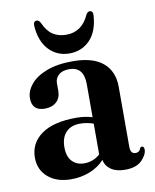

<svg xmlns="http://www.w3.org/2000/svg" viewBox="-75 -690 612 759"><g transform="rotate(-10 230.5 -311.0)"><path d="M23 -99Q23 -157.5 71 -192Q119 -226.5 211.5 -226.5Q230.5 -226.5 246.2 -224Q262 -221.5 275.5 -217.5V-350Q275.5 -420.5 217 -420.5Q189 -420.5 174.5 -407Q160 -393.5 160 -375V-343.5Q160 -316 142.8 -299.8Q125.5 -283.5 96 -283.5Q44.5 -283.5 44.5 -334Q44.5 -362.5 66 -389Q87.5 -415.5 130.2 -432.2Q173 -449 236 -449Q317 -449 357.5 -414.5Q398 -380 398 -318.5V-77Q398 -48.5 418.5 -48.5Q434.5 -48.5 439.5 -64.5Q442 -69 446.5 -69Q456 -69 456 -56Q456 -35.5 434 -13Q412 9.5 366.5 9.5Q331 9.5 309.8 -5.5Q288.5 -20.5 284.5 -44.5Q261 -18.5 225.8 -4.5Q190.5 9.5 151 9.5Q92.5 9.5 57.8 -20.5Q23 -50.5 23 -99ZM145 -119.5Q145 -82 163.5 -62.8Q182 -43.5 212 -43.5Q248 -43.5 275.5 -68V-191.5Q250 -201 221.5 -201Q185.5 -201 165.2 -179.5Q145 -158 145 -119.5ZM230 -556.5Q293 -556.5 321.5 -620Q327.5 -632 336.5 -632Q351 -632 349 -611Q344.5 -548.5 311.8 -515Q279 -481.5 230 -481.5Q181.5 -481.5 148.8 -515Q116 -548.5 111 -611Q109.5 -632 124 -632Q133 -632 139 -620Q154 -586 176.5 -571.2Q199 -556.5 230 -556.5Z"/></g></svg>

Font: Fraunces 144pt Soft SemiBold
Style: Regular
Weight: 600
Version: Version 1.000;[b76b70a41]